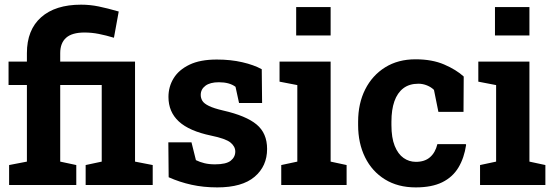

<svg xmlns="http://www.w3.org/2000/svg" viewBox="-20 -792 2372 822"><path d="M19 0V-85.4L95.2 -100.1V-428.2H16.6V-528.3H95.2V-564.5Q95.2 -664.1 156 -718Q216.8 -772 327.1 -772Q365.2 -772 402.3 -764.4Q439.5 -756.8 488.3 -742.7L467.8 -630.4Q434.1 -640.6 403.3 -646.7Q372.6 -652.8 341.8 -652.8Q288.6 -652.8 263.2 -630.4Q237.8 -607.9 237.8 -564.5V-528.3H558.1V-100.1L633.8 -85.4V0H346.7V-85.4L415.5 -100.1V-428.2H237.8V-100.1L306.6 -85.4V0Z M910.2 10.3Q851.1 10.3 800 -1Q749 -12.2 702.1 -33.2L700.7 -182.6H799.8L818.8 -106.4Q835.4 -98.1 855.2 -93.3Q875 -88.4 900.4 -88.4Q948.2 -88.4 967.8 -104Q987.3 -119.6 987.3 -143.1Q987.3 -165 966.6 -181.9Q945.8 -198.7 883.8 -211.4Q790 -231 745.6 -272Q701.2 -313 701.2 -377Q701.2 -420.9 723.4 -457Q745.6 -493.2 791.3 -515.1Q836.9 -537.1 908.2 -537.1Q967.8 -537.1 1017.3 -525.6Q1066.9 -514.2 1100.6 -495.6L1102.1 -351.1H1003.4L988.3 -420.4Q975.1 -430.2 957.3 -435.1Q939.5 -439.9 917 -439.9Q879.4 -439.9 859.4 -424.8Q839.4 -409.7 839.4 -385.7Q839.4 -372.1 846.4 -360.4Q853.5 -348.6 874.5 -338.4Q895.5 -328.1 935.5 -318.8Q1033.7 -296.4 1078.6 -259Q1123.5 -221.7 1123.5 -154.3Q1123.5 -80.6 1070.1 -35.2Q1016.6 10.3 910.2 10.3Z M1184.1 0V-85.4L1252.9 -100.1V-427.7L1176.8 -442.4V-528.3H1395.5V-100.1L1463.9 -85.4V0ZM1248 -640.1V-761.7H1395.5V-640.1Z M1759.8 10.3Q1683.6 10.3 1628.2 -23.9Q1572.8 -58.1 1543 -118.4Q1513.2 -178.7 1513.2 -256.3V-271Q1513.2 -349.1 1543.5 -409.2Q1573.7 -469.2 1628.9 -503.7Q1684.1 -538.1 1758.8 -538.1Q1830.1 -538.1 1881.6 -515.9Q1933.1 -493.7 1965.3 -464.4L1964.4 -313H1856.9L1837.9 -407.2Q1826.2 -418.9 1808.1 -426.3Q1790 -433.6 1771.5 -433.6Q1732.4 -433.6 1706.8 -414.1Q1681.2 -394.5 1668.5 -358.4Q1655.8 -322.3 1655.8 -271V-256.3Q1655.8 -202.1 1669.9 -167.2Q1684.1 -132.3 1707.8 -115.7Q1731.4 -99.1 1760.7 -99.1Q1798.3 -99.1 1821 -118.9Q1843.8 -138.7 1852.5 -174.8H1974.1L1975.6 -171.9Q1967.3 -115.7 1942.6 -74.7Q1918 -33.7 1873.3 -11.7Q1828.6 10.3 1759.8 10.3Z M2035.2 0V-85.4L2104 -100.1V-427.7L2027.8 -442.4V-528.3H2246.6V-100.1L2314.9 -85.4V0ZM2099.1 -640.1V-761.7H2246.6V-640.1Z"/></svg>

Font: Roboto Slab LO
Style: Bold
Weight: 700
Designer: Google
Version: Version 2.000